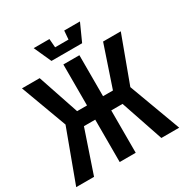

<svg xmlns="http://www.w3.org/2000/svg" viewBox="-197 -1037 1147 1193"><g transform="rotate(-30 376.5 -440.0)"><path d="M434 0H319V-304H238L135 0H7L144 -370L22 -700H149L248 -406H319V-700H434V-406H505L604 -700H731L609 -370L746 0H618L515 -304H434ZM429 -880H542L486 -756H266L210 -880H323L328 -818H424Z"/></g></svg>

Font: Tektur SemiCondensed Medium
Style: Regular
Weight: 500
Width: 4
Designer: Adam Jagosz
Foundry: Adam Jagosz
Version: Version 1.005;gftools[0.9.30]